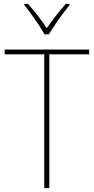

<svg xmlns="http://www.w3.org/2000/svg" viewBox="-20 -969 483 989"><path d="M234 0H208V-689H4V-714H439V-689H234ZM209 -792Q197 -814 178.5 -842Q160 -870 140.5 -897Q121 -924 105 -943V-949H124Q149 -922 175 -888Q201 -854 221 -824Q264 -887 319 -949H338V-943Q321 -922 301 -895Q281 -868 263 -841Q245 -814 232 -792Z"/></svg>

Font: Noto Sans SemiCondensed Thin
Style: Regular
Weight: 100
Width: 4
Designer: Monotype Design Team
Foundry: Monotype Imaging Inc.
Version: Version 2.013; ttfautohint (v1.8.4.7-5d5b)